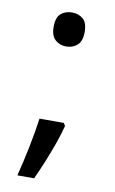

<svg xmlns="http://www.w3.org/2000/svg" viewBox="-79 -594 452 756"><g transform="rotate(10 147.0 -215.5)"><path d="M190 -116 197 -105Q188 -70 174.5 -32Q161 6 145.5 44Q130 82 113 119H46Q61 60 73.5 -2Q86 -64 93 -116ZM147 -414Q121 -414 103 -430Q85 -446 85 -482Q85 -520 103 -535Q121 -550 147 -550Q173 -550 191 -535Q209 -520 209 -482Q209 -446 191 -430Q173 -414 147 -414Z"/></g></svg>

Font: hexuoriya05
Style: Book
Weight: 400
Designer: Jelle Bosma - Monotype Design Team
Foundry: Monotype Imaging Inc.
Version: Version 2.003